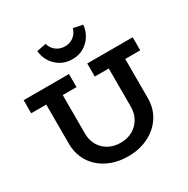

<svg xmlns="http://www.w3.org/2000/svg" viewBox="-208 -1133 1304 1331"><g transform="rotate(-30 443.5 -467.0)"><path d="M443.2 14Q372.2 14 314.4 -6.9Q256.7 -27.8 214.7 -65.5Q172.8 -103.3 150.2 -154.5Q127.6 -205.7 127.6 -267.3V-629.9H259.5V-273.8Q259.5 -220.8 283 -180.1Q306.4 -139.3 348.2 -116.5Q390 -93.7 443.2 -93.7Q497.2 -93.7 538.6 -116.9Q580 -140.1 604 -181.1Q627.9 -222.1 627.9 -275.1V-629.9H759.8V-267.3Q759.8 -205.7 736.5 -154.5Q713.2 -103.3 670.4 -65.5Q627.7 -27.8 570 -6.9Q512.2 14 443.2 14ZM7 -581.4V-686H369.7V-581.4ZM516 -581.4V-686H879.7V-581.4ZM443.3 -762.4Q390.2 -762.4 349.3 -787.2Q308.5 -811.9 285.4 -851Q262.4 -890.1 259.4 -933.2L334 -948.1Q340.7 -923.3 356.3 -904.6Q372 -885.9 394.6 -875.7Q417.1 -865.5 443.6 -865.5Q469.5 -865.5 491.8 -875.7Q514.1 -885.9 529.8 -904.6Q545.5 -923.3 551.4 -948.1L626.5 -933.2Q623.5 -890.1 600.5 -851Q577.4 -811.9 537.4 -787.2Q497.5 -762.4 443.3 -762.4Z"/></g></svg>

Font: BioRhyme ExtraBold
Style: Regular
Weight: 800
Designer: Aoife Mooney
Foundry: Aoife Mooney Type
Version: Version 1.600;gftools[0.9.33]